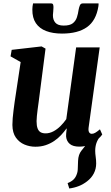

<svg xmlns="http://www.w3.org/2000/svg" viewBox="-20 -824 634 1092"><path d="M374 248 364.5 217.5Q386.5 208.5 398.2 197Q410 185.5 416 168.5Q422.5 153 422.5 132.8Q422.5 112.5 424 90.5Q425.5 55 443 33.2Q460.5 11.5 474.5 -6.5L550.5 -49Q535 -30 528.2 -9.8Q521.5 10.5 521.5 34Q521.5 48.5 524.2 67.8Q527 87 527 105.5Q527 136 513.8 162Q500.5 188 475 207.5Q454.5 223.5 429.2 233.8Q404 244 374 248ZM181 10.5Q149 10.5 119.5 -1.8Q90 -14 70.5 -41.2Q51 -68.5 50.5 -113.5Q50.5 -130.5 52.2 -151.8Q54 -173 57 -196.5Q60 -220 63.2 -243.5Q66.5 -267 70 -288.5L97.5 -471L40 -503.5L46.5 -540.5L216.5 -560L239 -547.5L205.5 -288Q203 -267 200 -245Q197 -223 194.2 -202.5Q191.5 -182 189.8 -164.8Q188 -147.5 188 -135Q188 -109 193.8 -93.8Q199.5 -78.5 210.8 -72Q222 -65.5 239.5 -65.5Q262 -65.5 283.8 -77Q305.5 -88.5 324.2 -107.2Q343 -126 357 -146.5L413 -554.5H547L484 -99Q481.5 -80.5 486.8 -71.8Q492 -63 502 -63Q511 -63 521 -68.5Q531 -74 548.5 -88.5L561.5 -59Q555.5 -49.5 538 -33Q520.5 -16.5 493.2 -3.2Q466 10 431.5 10Q395 10 376.8 -5.5Q358.5 -21 356 -47Q356 -50 356 -55Q356 -60 356.5 -66.5Q357 -73 358 -79.5Q359 -86 359.5 -92L358 -93Q344.5 -74 327.2 -55.5Q310 -37 288.2 -22.2Q266.5 -7.5 240 1.5Q213.5 10.5 181 10.5ZM271 -804.5Q280 -804.5 282.2 -797.5Q284.5 -790.5 284 -780Q284 -770.5 282.8 -759.2Q281.5 -748 281 -738.5Q280.5 -711.5 294.8 -695Q309 -678.5 342.5 -678.5Q377 -678.5 393.8 -691.5Q410.5 -704.5 417.2 -725Q424 -745.5 427 -768Q429.5 -782 434.2 -793.2Q439 -804.5 450 -804.5H540.5Q540.5 -800.5 540.5 -796.5Q540.5 -792.5 539.5 -787.5Q526.5 -706.5 474.8 -669.8Q423 -633 332.5 -633Q280.5 -633 242.5 -647.5Q204.5 -662 184 -692.2Q163.5 -722.5 164 -770Q164 -778 165 -786.8Q166 -795.5 168 -804.5Z"/></svg>

Font: Merriweather 36pt
Style: Bold Italic
Weight: 700
Italic angle: -7.8°
Version: Version 2.101